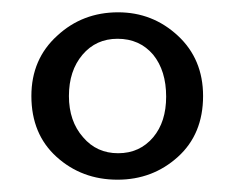

<svg xmlns="http://www.w3.org/2000/svg" viewBox="-20 -684 380 312"><path d="M172 -664Q228 -664 269 -626Q310 -588 310 -528Q310 -466 269 -429Q228 -392 171 -392Q113 -392 72 -429Q31 -466 31 -528Q31 -588 73 -626Q114 -664 172 -664ZM171 -621Q136 -621 114 -595Q92 -569 92 -528Q92 -487 115 -461Q137 -435 172 -435Q207 -435 229 -461Q250 -486 250 -527Q250 -569 229 -595Q207 -621 171 -621Z"/></svg>

Font: Shafarik
Style: Regular
Weight: 400
Version: Version 1.001; ttfautohint (v1.8.4.7-5d5b)